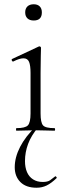

<svg xmlns="http://www.w3.org/2000/svg" viewBox="-20 -612 315 899"><path d="M57 0Q55 0 55 -6Q55 -12 57 -12Q98 -12 110.5 -25Q123 -38 123 -81V-270Q123 -306 116 -322.5Q109 -339 90 -339Q81 -339 69.5 -335.5Q58 -332 42 -324Q38 -323 35.5 -328.5Q33 -334 37 -336L161 -394Q164 -395 165 -395Q167 -395 169.5 -393Q172 -391 172 -388Q172 -381 171 -349.5Q170 -318 170 -271V-81Q170 -38 181.5 -25Q193 -12 235 -12Q238 -12 238 -6Q238 0 235 0Q218 0 195 -1Q172 -2 146 -2Q121 -2 98 -1Q75 0 57 0ZM138 -516Q119 -516 108.5 -526Q98 -536 98 -554Q98 -572 108.5 -582Q119 -592 138 -592Q156 -592 166 -582Q176 -572 176 -554Q176 -516 138 -516ZM151 267Q102 267 75.5 240.5Q49 214 49 171Q49 125 74 76Q99 27 148 -20L158 -15Q126 23 111.5 62Q97 101 97 142Q97 172 106.5 194Q116 216 135 228Q154 240 180 240Q203 240 214.5 232Q226 224 238 214Q240 212 243.5 216Q247 220 245 222Q220 246 198.5 256.5Q177 267 151 267Z"/></svg>

Font: Cormorant Infant Light
Style: Regular
Weight: 300
Designer: Christian Thalmann (Catharsis Fonts)
Foundry: Catharsis Fonts
Version: Version 4.001